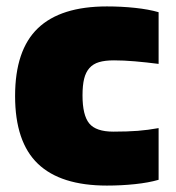

<svg xmlns="http://www.w3.org/2000/svg" viewBox="-20 -569 549 598"><path d="M313 9Q169 9 98 -59Q27 -127 27 -270Q27 -413 98 -481Q169 -549 313 -549Q358 -549 400.5 -544.5Q443 -540 474 -531V-370Q435 -375 400 -378Q365 -381 335 -381Q307 -381 288.5 -375.5Q270 -370 258.5 -357Q247 -344 242 -323.5Q237 -303 237 -272Q237 -210 258 -184.5Q279 -159 333 -159Q377 -159 409 -161.5Q441 -164 474 -170V-9Q443 0 400.5 4.5Q358 9 313 9Z"/></svg>

Font: Encode Sans Narrow
Style: Black
Weight: 900
Designer: Pablo Impallari, Andres Torresi
Foundry: Pablo Impallari, Andres Torresi
Version: Version 1.000; ttfautohint (v1.00) -l 8 -r 50 -G 200 -x 14 -